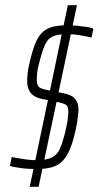

<svg xmlns="http://www.w3.org/2000/svg" viewBox="-20 -716 378 736"><path d="M119 -68Q104 -68 88 -69Q72 -70 58 -72Q44 -74 33.5 -76Q23 -78 18 -80L25 -114Q31 -113 46.5 -110Q62 -107 81.5 -104.5Q101 -102 120 -102Q160 -102 180 -113Q200 -124 209.5 -145.5Q219 -167 227 -198Q236 -233 239 -254Q242 -275 242 -286Q242 -308 234 -313.5Q226 -319 209 -323L135 -338Q110 -344 97 -360.5Q84 -377 84 -407Q84 -415 85.5 -431.5Q87 -448 91 -465Q101 -511 112 -541Q123 -571 138.5 -588Q154 -605 177.5 -612Q201 -619 235 -619Q259 -619 279 -617Q299 -615 314 -612.5Q329 -610 338 -606L331 -572Q327 -573 313 -576Q299 -579 280 -582Q261 -585 238 -585Q203 -585 183.5 -577Q164 -569 153 -545.5Q142 -522 130 -474Q124 -452 122.5 -437.5Q121 -423 121 -412Q121 -390 129 -383Q137 -376 152 -373L225 -358Q242 -355 254.5 -348Q267 -341 274 -328Q281 -315 281 -292Q281 -288 278 -264.5Q275 -241 270 -218Q260 -172 247.5 -143Q235 -114 218.5 -97.5Q202 -81 177.5 -74.5Q153 -68 119 -68ZM94 0 240 -696H275L128 0Z"/></svg>

Font: Saira UltraCondensed Thin
Style: Italic
Weight: 250
Width: 1
Italic angle: -12°
Designer: Hector Gatti with collaboration of the Omnibus-Type team
Foundry: Omnibus-Type
Version: Version 1.101